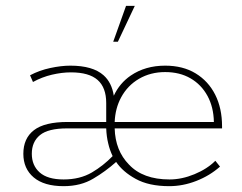

<svg xmlns="http://www.w3.org/2000/svg" viewBox="-20 -628 828 658"><path d="M198 10Q131 10 95.5 -20Q60 -50 60 -101Q60 -154 96.5 -182Q133 -210 212 -210H344V-275Q344 -328 314.5 -354Q285 -380 223 -380Q192 -380 158 -372Q124 -364 93 -347L83 -370Q115 -387 152.5 -395Q190 -403 221 -403Q298 -403 335 -370Q363 -345 370 -300Q390 -343 428 -369Q478 -403 546 -403Q607 -403 650.5 -376.5Q694 -350 717.5 -303.5Q741 -257 741 -195V-188H373Q375 -112 422 -64Q470 -13 561 -13Q603 -13 646.5 -31Q690 -49 718 -77L734 -57Q699 -26 653 -8Q607 10 560 10Q490 10 445 -15Q401 -39 378 -73Q341 -40 300 -16Q257 10 198 10ZM373 -210H713Q712 -261 691 -299.5Q670 -338 633 -359.5Q596 -381 546 -381Q496 -381 456.5 -358Q417 -335 395 -294Q375 -257 373 -210ZM198 -13Q254 -13 295 -37Q334 -60 366 -93Q356 -114 351 -136Q345 -160 344 -188H210Q145 -188 117 -165Q89 -142 89 -101Q89 -61 116 -37Q143 -13 198 -13ZM368 -485 412 -608H442L384 -485Z"/></svg>

Font: Rokkitt SemiBold Thin
Style: Regular
Weight: 250
Version: Version 3.103